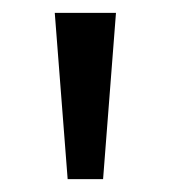

<svg xmlns="http://www.w3.org/2000/svg" viewBox="-20 -734 265 298"><path d="M160 -714 140 -456H85L65 -714Z"/></svg>

Font: hex115
Style: Regular
Weight: 400
Designer: Monotype Design Team
Foundry: Monotype Imaging Inc.
Version: Version 2.013